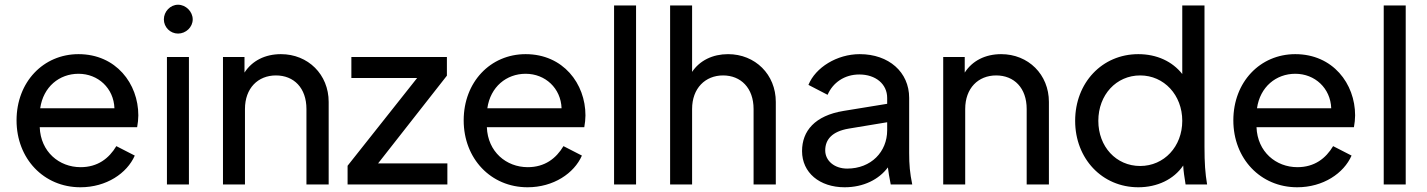

<svg xmlns="http://www.w3.org/2000/svg" viewBox="-20 -780 6037 812"><path d="M320 12C430 12 517 -47 550 -122L472 -162C441 -110 393 -73 321 -73C230 -73 152 -138 148 -242H560C563 -258 565 -277 565 -292C565 -426 471 -551 312 -551C163 -551 50 -433 50 -271C50 -109 165 12 320 12ZM150 -322C163 -413 231 -468 312 -468C395 -468 461 -407 464 -322Z M686 0H779V-539H686ZM673 -698C673 -665 700 -638 733 -638C766 -638 795 -665 795 -698C795 -731 766 -760 733 -760C700 -760 673 -731 673 -698Z M923 0H1016V-319C1016 -407 1071 -461 1147 -461C1223 -461 1276 -408 1276 -319V0H1370V-349C1370 -465 1283 -551 1168 -551C1101 -551 1046 -523 1014 -473V-539H923Z M1450 0H1872V-89H1579L1870 -460V-539H1466V-450H1744L1450 -79Z M2211 12C2321 12 2408 -47 2441 -122L2363 -162C2332 -110 2284 -73 2212 -73C2121 -73 2043 -138 2039 -242H2451C2454 -258 2456 -277 2456 -292C2456 -426 2362 -551 2203 -551C2054 -551 1941 -433 1941 -271C1941 -109 2056 12 2211 12ZM2041 -322C2054 -413 2122 -468 2203 -468C2286 -468 2352 -407 2355 -322Z M2577 0H2670V-757H2577Z M2814 0H2907V-319C2907 -407 2963 -461 3038 -461C3113 -461 3167 -408 3167 -319V0H3261V-349C3261 -465 3174 -551 3059 -551C2994 -551 2939 -524 2907 -476V-757H2814Z M3552 12C3632 12 3697 -21 3735 -72C3737 -53 3741 -31 3747 0H3838C3828 -49 3825 -83 3825 -133V-366C3825 -475 3739 -551 3616 -551C3520 -551 3429 -495 3399 -421L3480 -379C3502 -430 3551 -465 3614 -465C3684 -465 3732 -424 3732 -366V-341L3548 -311C3426 -291 3372 -226 3372 -141C3372 -50 3446 12 3552 12ZM3470 -144C3470 -190 3499 -224 3569 -236L3732 -263V-229C3732 -138 3664 -67 3563 -67C3509 -67 3470 -100 3470 -144Z M3969 0H4062V-319C4062 -407 4117 -461 4193 -461C4269 -461 4322 -408 4322 -319V0H4416V-349C4416 -465 4329 -551 4214 -551C4147 -551 4092 -523 4060 -473V-539H3969Z M4794 12C4874 12 4944 -21 4984 -80C4985 -56 4989 -32 4994 0H5085C5077 -48 5074 -89 5074 -160V-757H4980V-467C4938 -520 4873 -551 4794 -551C4641 -551 4527 -430 4527 -269C4527 -109 4641 12 4794 12ZM4625 -269C4625 -379 4701 -461 4802 -461C4903 -461 4980 -378 4980 -269C4980 -160 4903 -78 4802 -78C4700 -78 4625 -160 4625 -269Z M5466 12C5576 12 5663 -47 5696 -122L5618 -162C5587 -110 5539 -73 5467 -73C5376 -73 5298 -138 5294 -242H5706C5709 -258 5711 -277 5711 -292C5711 -426 5617 -551 5458 -551C5309 -551 5196 -433 5196 -271C5196 -109 5311 12 5466 12ZM5296 -322C5309 -413 5377 -468 5458 -468C5541 -468 5607 -407 5610 -322Z M5832 0H5925V-757H5832Z"/></svg>

Font: Mluvka Medium
Style: Regular
Weight: 500
Designer: Modified by Jiří Krblich, Original typeface by Gumpita Rahayu
Foundry: Gumpita Rahayu & Jiří Krblich
Version: Version 2.000;Glyphs 3.1.1 (3134)